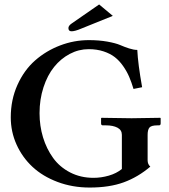

<svg xmlns="http://www.w3.org/2000/svg" viewBox="-20 -840 767 870"><path d="M429.2 -819.8 491.2 -768.1 347.2 -710Q319.3 -698.2 304.2 -698.2Q290 -698.2 290 -712.9Q290 -723.6 305.2 -733.9ZM648.9 -229V-113.8Q648.9 -95.7 661.1 -85Q605.5 -37.6 540.8 -13.9Q476.1 9.8 386.2 9.8Q308.1 9.8 240.7 -15.6Q173.3 -41 127.2 -84Q81.1 -127 54.9 -185.1Q28.8 -243.2 28.8 -308.1Q28.8 -388.2 59.1 -455.3Q89.4 -522.5 139.2 -566.2Q189 -609.9 252.2 -634Q315.4 -658.2 382.8 -658.2Q428.7 -658.2 466.6 -651.4Q504.4 -644.5 524.2 -636Q543.9 -627.4 564.9 -620.6Q585.9 -613.8 602.1 -613.8Q605 -551.3 624 -444.8L585 -437Q575.7 -467.8 565.2 -492.2Q554.7 -516.6 537.8 -540.8Q521 -564.9 500.2 -581.1Q479.5 -597.2 449.2 -607.2Q418.9 -617.2 381.8 -617.2Q336.9 -617.2 296.1 -595.7Q255.4 -574.2 225.1 -536.6Q194.8 -499 177 -444.3Q159.2 -389.6 159.2 -327.1Q159.2 -269.5 175 -217.5Q190.9 -165.5 220.7 -124.3Q250.5 -83 297.9 -58.6Q345.2 -34.2 403.8 -34.2Q438.5 -34.2 473.1 -44.2Q507.8 -54.2 532.2 -74.2V-229Q532.2 -251 512.2 -261.5Q492.2 -272 460 -272H445.8Q438 -272 438 -280.8V-304.2L439.9 -306.2Q537.1 -304.2 576.2 -304.2L706.1 -306.2L708 -304.2V-280.8Q708 -272 700.2 -272H693.8Q665.5 -272 657.2 -262Q648.9 -252 648.9 -229Z"/></svg>

Font: Linux Libertine G
Style: Semibold
Weight: 600
Designer: Philipp H. Poll
Foundry: Philipp H. Poll
Version: Version 5.1.1